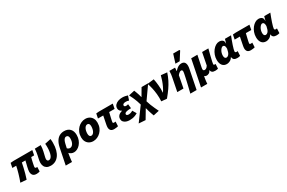

<svg xmlns="http://www.w3.org/2000/svg" viewBox="182 -2453 6424 4299"><g transform="rotate(-30 3394.0 -303.0)"><path d="M455 12Q388 12 359 -22.5Q330 -57 330 -114Q330 -136 335.5 -167Q341 -198 349.5 -234Q358 -270 367.5 -306.5Q377 -343 384 -376H292Q281 -318 265.5 -251.5Q250 -185 231.5 -117Q213 -49 192 12L36 0Q74 -101 102 -199Q130 -297 146 -376H46L70 -494L144 -500H634L610 -376H534Q526 -349 518.5 -319.5Q511 -290 505 -261Q499 -232 494 -208Q489 -184 486.5 -168Q484 -152 484 -147Q484 -129 493.5 -122Q503 -115 519 -115Q524 -115 529 -116.5Q534 -118 541 -119L537 -3Q523 2 502 7Q481 12 455 12Z M822 12Q760 12 721 -11Q682 -34 664 -73.5Q646 -113 646 -160Q646 -184 650.5 -212Q655 -240 662.5 -272Q670 -304 677.5 -340Q685 -376 690.5 -415.5Q696 -455 698 -498L852 -502Q852 -462 846.5 -422Q841 -382 832.5 -343.5Q824 -305 815.5 -271.5Q807 -238 801.5 -212.5Q796 -187 796 -172Q796 -145 808.5 -130.5Q821 -116 842 -116Q871 -116 892.5 -136Q914 -156 928.5 -193Q943 -230 950.5 -281Q958 -332 958 -394Q958 -414 957 -435.5Q956 -457 954 -476L1110 -510Q1115 -473 1115.5 -451Q1116 -429 1116 -409Q1116 -308 1095 -230Q1074 -152 1035 -98Q996 -44 942 -16Q888 12 822 12Z M1108 176 1192 -238Q1212 -336 1250.5 -396.5Q1289 -457 1342 -484.5Q1395 -512 1458 -512Q1556 -512 1610 -454.5Q1664 -397 1664 -297Q1664 -226 1642 -169Q1620 -112 1584.5 -71.5Q1549 -31 1506.5 -9.5Q1464 12 1422 12Q1385 12 1353 -2.5Q1321 -17 1300 -42Q1293 -4 1287.5 32.5Q1282 69 1277.5 105Q1273 141 1270 176ZM1390 -116Q1412 -116 1432 -128Q1452 -140 1468 -164Q1484 -188 1493 -222.5Q1502 -257 1502 -302Q1502 -343 1486 -363.5Q1470 -384 1440 -384Q1420 -384 1402.5 -370Q1385 -356 1370.5 -327Q1356 -298 1346 -254L1322 -148Q1332 -137 1343 -130Q1354 -123 1366 -119.5Q1378 -116 1390 -116Z M1922 12Q1862 12 1817 -14Q1772 -40 1747 -87Q1722 -134 1722 -196Q1722 -269 1746.5 -327Q1771 -385 1812 -426.5Q1853 -468 1903.5 -490Q1954 -512 2006 -512Q2066 -512 2111 -486Q2156 -460 2181 -413Q2206 -366 2206 -304Q2206 -231 2181.5 -173Q2157 -115 2116 -73.5Q2075 -32 2024.5 -10Q1974 12 1922 12ZM1940 -116Q1962 -116 1981 -130Q2000 -144 2014 -169Q2028 -194 2036 -228Q2044 -262 2044 -302Q2044 -340 2030.5 -362Q2017 -384 1988 -384Q1966 -384 1947 -370.5Q1928 -357 1914 -332Q1900 -307 1892 -273Q1884 -239 1884 -198Q1884 -161 1898 -138.5Q1912 -116 1940 -116Z M2460 12Q2399 12 2372.5 -17.5Q2346 -47 2346 -98Q2346 -113 2348 -129Q2350 -145 2354 -166L2396 -376H2260L2284 -494L2356 -500H2714L2690 -376H2550Q2534 -312 2522.5 -262.5Q2511 -213 2504.5 -182Q2498 -151 2498 -142Q2498 -127 2506 -121.5Q2514 -116 2524 -116Q2539 -116 2549 -117.5Q2559 -119 2568 -120L2562 -2Q2546 2 2519.5 7Q2493 12 2460 12Z M2860 12Q2811 12 2770.5 -3Q2730 -18 2706 -47Q2682 -76 2682 -118Q2682 -155 2698.5 -182.5Q2715 -210 2744.5 -228Q2774 -246 2812 -256V-260Q2785 -271 2764.5 -296.5Q2744 -322 2744 -356Q2744 -408 2775.5 -442.5Q2807 -477 2857 -494.5Q2907 -512 2962 -512Q3003 -512 3038 -505Q3073 -498 3102 -488L3064 -376Q3043 -384 3024.5 -387Q3006 -390 2988 -390Q2959 -390 2940 -384Q2921 -378 2911.5 -366.5Q2902 -355 2902 -340Q2902 -324 2915.5 -315Q2929 -306 2950 -306Q2962 -306 2975.5 -309Q2989 -312 3004 -316L3016 -206Q2949 -205 2912 -197.5Q2875 -190 2860.5 -177Q2846 -164 2846 -146Q2846 -128 2863 -119Q2880 -110 2908 -110Q2925 -110 2943 -114.5Q2961 -119 2978.5 -126.5Q2996 -134 3012 -144L3070 -46Q3036 -25 3003 -12.5Q2970 0 2935 6Q2900 12 2860 12Z M3166 188 2994 176 3246 -168Q3232 -221 3213 -273Q3194 -325 3171 -376Q3148 -427 3122 -476L3274 -510Q3285 -482 3297.5 -449Q3310 -416 3321.5 -380Q3333 -344 3342 -306H3345L3458 -498H3628L3394 -166Q3410 -110 3432 -54Q3454 2 3478.5 54.5Q3503 107 3526 155L3376 188Q3366 161 3353.5 125.5Q3341 90 3328.5 48.5Q3316 7 3305 -38H3301Z M3680 0Q3686 -96 3677 -186.5Q3668 -277 3650 -355Q3632 -433 3610 -492L3780 -512Q3788 -480 3794.5 -435.5Q3801 -391 3805.5 -341.5Q3810 -292 3811 -243Q3812 -194 3808 -152H3812Q3849 -208 3877.5 -268.5Q3906 -329 3927.5 -390.5Q3949 -452 3964 -512L4120 -496Q4089 -402 4048.5 -321Q4008 -240 3952 -159.5Q3896 -79 3820 12Z M4330 176Q4346 112 4362 45.5Q4378 -21 4392.5 -83.5Q4407 -146 4418 -198Q4429 -250 4435.5 -284Q4442 -318 4442 -328Q4442 -354 4433.5 -365Q4425 -376 4408 -376Q4393 -376 4378 -368.5Q4363 -361 4347 -346.5Q4331 -332 4314 -310L4254 0H4094L4162 -346Q4168 -376 4172.5 -409.5Q4177 -443 4178 -500H4324Q4323 -478 4321 -456Q4319 -434 4316 -414H4319Q4344 -441 4370 -463Q4396 -485 4426 -498.5Q4456 -512 4492 -512Q4548 -512 4573 -479.5Q4598 -447 4598 -390Q4598 -372 4595.5 -351.5Q4593 -331 4588 -308L4492 176ZM4376 -572 4446 -794H4606L4616 -776L4486 -572Z M4606 176 4742 -500H4902L4842 -210Q4839 -197 4837.5 -183.5Q4836 -170 4836 -164Q4836 -141 4846.5 -131.5Q4857 -122 4877 -122Q4892 -122 4906 -128.5Q4920 -135 4934 -148.5Q4948 -162 4962 -184L5024 -500H5186Q5160 -401 5141 -324.5Q5122 -248 5112 -201Q5102 -154 5102 -142Q5102 -127 5110 -121.5Q5118 -116 5128 -116Q5133 -116 5139.5 -116.5Q5146 -117 5152 -118L5146 0Q5134 4 5116 8Q5098 12 5074 12Q5017 12 4991.5 -9Q4966 -30 4964 -64Q4964 -64 4964 -64Q4964 -64 4964 -64H4960Q4941 -22 4910 -6Q4879 10 4852 10Q4837 10 4821 4.5Q4805 -1 4794 -14Q4787 20 4782 51.5Q4777 83 4773.5 113.5Q4770 144 4768 176Z M5374 12Q5298 12 5258 -40Q5218 -92 5218 -180Q5218 -247 5240 -307Q5262 -367 5298 -413Q5334 -459 5378.5 -485.5Q5423 -512 5468 -512Q5518 -512 5552 -487Q5586 -462 5582 -398H5586L5614 -500H5772Q5753 -451 5732.5 -397Q5712 -343 5695.5 -292.5Q5679 -242 5668.5 -203.5Q5658 -165 5658 -148Q5658 -130 5668.5 -123Q5679 -116 5692 -116Q5703 -116 5710 -117.5Q5717 -119 5724 -120L5718 0Q5702 6 5682.5 9Q5663 12 5640 12Q5591 12 5562 -8.5Q5533 -29 5528 -78Q5528 -78 5528 -78Q5528 -78 5528 -78H5524Q5497 -30 5454 -9Q5411 12 5374 12ZM5436 -118Q5450 -118 5463.5 -124.5Q5477 -131 5489 -142.5Q5501 -154 5510.5 -170.5Q5520 -187 5526 -206L5546 -284Q5546 -337 5532.5 -359.5Q5519 -382 5492 -382Q5475 -382 5456 -366.5Q5437 -351 5420.5 -325Q5404 -299 5394 -265.5Q5384 -232 5384 -196Q5384 -154 5399 -136Q5414 -118 5436 -118Z M5994 12Q5933 12 5906.5 -17.5Q5880 -47 5880 -98Q5880 -113 5882 -129Q5884 -145 5888 -166L5930 -376H5794L5818 -494L5890 -500H6248L6224 -376H6084Q6068 -312 6056.5 -262.5Q6045 -213 6038.5 -182Q6032 -151 6032 -142Q6032 -127 6040 -121.5Q6048 -116 6058 -116Q6073 -116 6083 -117.5Q6093 -119 6102 -120L6096 -2Q6080 2 6053.5 7Q6027 12 5994 12Z M6390 12Q6314 12 6274 -40Q6234 -92 6234 -180Q6234 -247 6256 -307Q6278 -367 6314 -413Q6350 -459 6394.5 -485.5Q6439 -512 6484 -512Q6534 -512 6568 -487Q6602 -462 6598 -398H6602L6630 -500H6788Q6769 -451 6748.5 -397Q6728 -343 6711.5 -292.5Q6695 -242 6684.5 -203.5Q6674 -165 6674 -148Q6674 -130 6684.5 -123Q6695 -116 6708 -116Q6719 -116 6726 -117.5Q6733 -119 6740 -120L6734 0Q6718 6 6698.5 9Q6679 12 6656 12Q6607 12 6578 -8.5Q6549 -29 6544 -78Q6544 -78 6544 -78Q6544 -78 6544 -78H6540Q6513 -30 6470 -9Q6427 12 6390 12ZM6452 -118Q6466 -118 6479.5 -124.5Q6493 -131 6505 -142.5Q6517 -154 6526.5 -170.5Q6536 -187 6542 -206L6562 -284Q6562 -337 6548.5 -359.5Q6535 -382 6508 -382Q6491 -382 6472 -366.5Q6453 -351 6436.5 -325Q6420 -299 6410 -265.5Q6400 -232 6400 -196Q6400 -154 6415 -136Q6430 -118 6452 -118Z"/></g></svg>

Font: Source Sans 3 Black
Style: Italic
Weight: 900
Italic angle: -11°
Designer: Paul D. Hunt
Foundry: Adobe
Version: Version 3.052;hotconv 1.1.0;makeotfexe 2.6.0